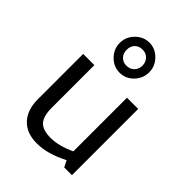

<svg xmlns="http://www.w3.org/2000/svg" viewBox="-223 -866 984 984"><g transform="rotate(45 269.0 -374.0)"><path d="M70 0ZM256.2 -57.5Q315 -57.5 387.5 -91.2V-480H468.8V0H412.5L395 -35Q303.8 12.5 226.2 12.5Q151.2 12.5 110.6 -31.2Q70 -75 70 -151.2V-480H151.2V-171.2Q151.2 -110 175 -83.8Q198.8 -57.5 256.2 -57.5ZM270 -761.2Q312.5 -761.2 344.4 -728.8Q376.2 -696.2 376.2 -652.5Q376.2 -608.8 345 -576.2Q313.8 -543.8 270 -543.8Q226.2 -543.8 194.4 -576.2Q162.5 -608.8 162.5 -652.5Q162.5 -696.2 194.4 -728.8Q226.2 -761.2 270 -761.2ZM270 -711.2Q243.8 -711.2 228.1 -695Q212.5 -678.8 212.5 -652.5Q212.5 -627.5 228.1 -610.6Q243.8 -593.8 268.8 -593.8Q295 -593.8 311.2 -610.6Q327.5 -627.5 327.5 -652.5Q327.5 -677.5 311.2 -694.4Q295 -711.2 270 -711.2Z"/></g></svg>

Font: Cambay
Style: Regular
Weight: 400
Designer: Pooja Saxena
Foundry: Pooja Saxena
Version: Version 1.181;PS 001.181;hotconv 1.0.70;makeotf.lib2.5.58329